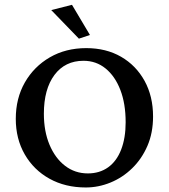

<svg xmlns="http://www.w3.org/2000/svg" viewBox="-20 -786 716 814"><path d="M343.8 8.8Q256.8 8.8 189.9 -28.3Q123 -65.4 85 -131.3Q46.9 -197.3 46.9 -282.2Q46.9 -369.1 85.4 -436.5Q124 -503.9 191.4 -543Q258.8 -582 345.7 -582Q429.7 -582 493.2 -545.4Q556.6 -508.8 592.8 -443.4Q628.9 -377.9 628.9 -292Q628.9 -222.7 605 -167.5Q581.1 -112.3 540.5 -72.8Q500 -33.2 448.7 -12.2Q397.5 8.8 343.8 8.8ZM352.5 -50.8Q402.3 -50.8 438.5 -76.7Q474.6 -102.5 493.7 -151.9Q512.7 -201.2 512.7 -267.6Q512.7 -346.7 490.2 -404.8Q467.8 -462.9 427.7 -495.6Q387.7 -528.3 334 -528.3Q255.9 -528.3 210.9 -468.3Q166 -408.2 166 -303.7Q166 -229.5 189.9 -172.4Q213.9 -115.2 255.9 -83Q297.9 -50.8 352.5 -50.8ZM314.5 -622.1 197.3 -743.2 285.2 -765.6 361.3 -637.7Z"/></svg>

Font: Crimson Pro ExtraLight Medium
Style: Regular
Weight: 500
Version: Version 1.002